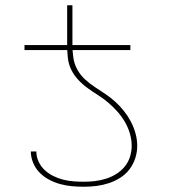

<svg xmlns="http://www.w3.org/2000/svg" viewBox="-20 -701 640 729"><path d="M73 -511V-530H235V-681H255V-530H475V-511ZM299 8Q276 8 253.5 6Q231 4 209 -2Q187 -8 167 -18.5Q147 -29 131 -45Q115 -61 106 -82.5Q97 -104 97 -126Q97 -126 97 -126Q97 -126 97 -126H118Q118 -106 126.5 -87.5Q135 -69 149.5 -55.5Q164 -42 182 -33Q200 -24 219.5 -19Q239 -14 259 -12.5Q279 -11 299 -11Q320 -11 341 -13.5Q362 -16 382.5 -22.5Q403 -29 421.5 -40.5Q440 -52 453.5 -68.5Q467 -85 473.5 -105.5Q480 -126 480 -147Q480 -171 473 -194.5Q466 -218 454 -238.5Q442 -259 426 -277Q410 -295 392 -310.5Q374 -326 353.5 -339Q333 -352 313.5 -366Q294 -380 277.5 -397.5Q261 -415 250.5 -436.5Q240 -458 237.5 -482Q235 -506 235 -530H255Q255 -506 258.5 -482Q262 -458 273.5 -437Q285 -416 303 -399.5Q321 -383 341 -370Q361 -357 381 -343.5Q401 -330 418.5 -314Q436 -298 451 -279Q466 -260 477 -239Q488 -218 494.5 -194.5Q501 -171 501 -147Q501 -123 493.5 -100Q486 -77 471.5 -58Q457 -39 436.5 -26Q416 -13 393 -5.5Q370 2 346.5 5Q323 8 299 8Z"/></svg>

Font: Iosevka Curly Thin Extended
Style: Regular
Weight: 100
Width: 7
Monospace: yes
Designer: Belleve Invis
Foundry: Belleve Invis
Version: Version 11.1.0; ttfautohint (v1.8.3)